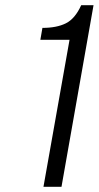

<svg xmlns="http://www.w3.org/2000/svg" viewBox="-20 -720 380 740"><path d="M147.5 0 248 -566.5H135.5L143.5 -612.5Q198.5 -612.5 234 -630.2Q269.5 -648 293 -700H340.5L217 0Z"/></svg>

Font: Overpass Light
Style: Italic
Weight: 300
Italic angle: -10°
Designer: Delve Withrington, Dave Bailey, Thomas Jockin
Foundry: Delve Fonts LLC
Version: Version 4.000; ttfautohint (v1.8.3)